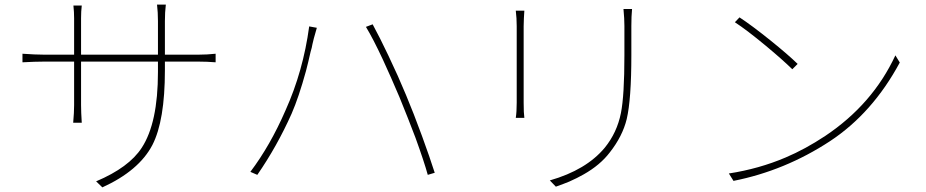

<svg xmlns="http://www.w3.org/2000/svg" viewBox="-20 -780 4000 829"><path d="M838 -544Q874 -544 911 -548V-511Q874 -514 838 -514H692V-477Q692 -259 638 -154Q580 -43 422 29L395 3Q537 -57 592 -142Q662 -249 662 -469V-514H330V-326Q330 -297 333 -250H296Q300 -295 300 -326V-514H169Q132 -514 77 -511V-548Q134 -544 169 -544H300V-701Q300 -728 297 -756H333Q330 -731 330 -702V-544H662V-689Q662 -727 658 -760H696Q692 -727 692 -689V-544Z M1315 -666 1348 -660Q1341 -636 1335 -614Q1333 -608 1329 -589L1326 -574L1321 -556Q1311 -511 1301 -473Q1270 -360 1239 -289Q1176 -148 1091 -25L1061 -38Q1147 -152 1213 -304Q1289 -473 1315 -666ZM1633 -523Q1591 -613 1560 -664L1589 -675Q1620 -618 1657 -540Q1700 -450 1733 -370Q1765 -294 1802 -193Q1836 -100 1857 -34L1827 -25Q1811 -83 1774 -185Q1743 -267 1705 -360Q1669 -445 1633 -523Z M2244 -734Q2243 -724 2242 -701Q2241 -682 2241 -667V-337Q2241 -291 2244 -271H2207Q2211 -297 2211 -337V-667Q2211 -680 2210 -701Q2208 -723 2207 -734ZM2709 -741Q2706 -710 2706 -668V-542Q2706 -351 2686 -266Q2668 -192 2613 -122Q2571 -67 2500 -27Q2472 -11 2438 4Q2414 14 2380 26L2354 -1Q2511 -46 2591 -142Q2644 -207 2661 -292Q2676 -367 2676 -541V-668Q2676 -699 2672 -741Z M3306 -606Q3383 -544 3424 -504L3401 -481Q3358 -523 3287 -582Q3205 -650 3153 -684L3173 -705Q3225 -671 3306 -606ZM3372 -100Q3457 -136 3543 -193Q3748 -330 3846 -541L3865 -510Q3747 -291 3563 -170Q3369 -43 3147 1L3127 -31Q3257 -51 3372 -100Z"/></svg>

Font: Noto Sans CJK TC Thin
Style: Regular
Weight: 250
Designer: Ryoko NISHIZUKA ???? (kana & ideographs); Paul D. Hunt (Latin, Greek & Cyrillic); Wenlong ZHANG ??? (bopomofo); Sandoll 
Foundry: Adobe Systems Incorporated
Version: Version 1.004 January 19, 2016